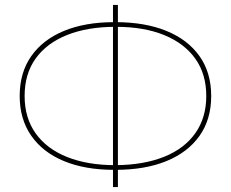

<svg xmlns="http://www.w3.org/2000/svg" viewBox="-20 -740 938 780"><path d="M444 -50Q326 -50 240 -85.5Q154 -121 107 -188.5Q60 -256 60 -350Q60 -445 107 -512Q154 -579 240 -614.5Q326 -650 444 -650Q445 -650 445.5 -650Q446 -650 447 -650Q448 -650 449 -650Q569 -650 656 -614.5Q743 -579 790.5 -512Q838 -445 838 -350Q838 -255 790.5 -188Q743 -121 656 -85.5Q569 -50 449 -50Q448 -50 447 -50Q446 -50 445.5 -50Q445 -50 444 -50ZM449 -69Q450 -69 450.5 -69Q451 -69 451 -69Q564 -70 646.5 -103Q729 -136 773.5 -199Q818 -262 818 -350Q818 -439 773.5 -501.5Q729 -564 647 -597.5Q565 -631 452 -631Q451 -631 450.5 -631Q450 -631 449 -631Q336 -631 253 -598Q170 -565 125 -502.5Q80 -440 80 -350Q80 -261 125 -198Q170 -135 253 -102Q336 -69 449 -69ZM439 20V-720H459V20Z"/></svg>

Font: Montserrat Thin
Style: Regular
Weight: 100
Designer: Julieta Ulanovsky
Foundry: Julieta Ulanovsky
Version: Version 9.000